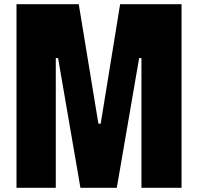

<svg xmlns="http://www.w3.org/2000/svg" viewBox="-20 -826 948 919"><path d="M59 73V-806H357L451 -234H462L555 -806H849V73H657V-548H646L539 73H365L258 -548H247V73Z"/></svg>

Font: Farlight84_Sys_V01
Style: Bold
Weight: 700
Designer: Monotype Design Team, Nadine Chahine and Nizar Qandah
Foundry: Monotype Imaging Inc.
Version: Version 2.004;October 31, 2024;FontCreator 14.0.0.2814 64-bi